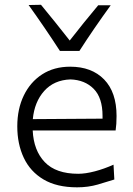

<svg xmlns="http://www.w3.org/2000/svg" viewBox="-20 -792 568 822"><path d="M310 10Q223 10 166.2 -23.8Q109.5 -57.5 81.8 -116.5Q54 -175.5 54 -251Q54 -325.5 81.8 -383Q109.5 -440.5 160.2 -473.5Q211 -506.5 280.5 -506.5Q372.5 -506.5 425.8 -451.8Q479 -397 479 -295.5Q479 -259.5 475 -233.5H120Q124 -147.5 171.8 -97.8Q219.5 -48 315 -48Q346 -48 386 -58.5Q426 -69 466 -87L469.5 -23.5Q440 -14 398.8 -2Q357.5 10 310 10ZM281.5 -452Q211.5 -449.5 169.5 -402.8Q127.5 -356 120.5 -282L419 -284Q419 -287 419 -290Q419 -293 419 -296Q419 -373.5 381 -411.8Q343 -450 281.5 -452ZM236.5 -574Q173 -672 102.5 -770.5L155.5 -771.5Q187 -733.5 217.8 -695Q248.5 -656.5 278.5 -618.5Q308 -656 338.2 -693.8Q368.5 -731.5 400.5 -769.5H454Q418.5 -720.5 385 -671.8Q351.5 -623 320 -574Z"/></svg>

Font: Commissioner Flair Light
Style: Regular
Weight: 300
Designer: Kostas Bartsokas
Foundry: Kostas Bartsokas
Version: Version 1.000; ttfautohint (v1.8.3)